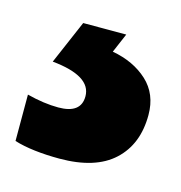

<svg xmlns="http://www.w3.org/2000/svg" viewBox="-70 -48 317 336"><g transform="rotate(15 88.5 120.0)"><path d="M195 126Q195 179 162 209.5Q129 240 64 240Q40 240 19 237.5Q-2 235 -18 230V146Q13 154 39 154Q80 154 80 123Q80 86 9 79L43 0H121L106 35Q145 42 170 65Q195 88 195 126Z"/></g></svg>

Font: Noto Sans Devanagari Condensed ExtraBold
Style: Regular
Weight: 800
Width: 3
Designer: Jelle Bosma - Monotype Design Team
Foundry: Monotype Imaging Inc.
Version: Version 2.004; ttfautohint (v1.8.4.7-5d5b)